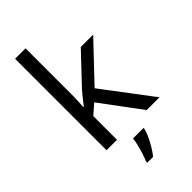

<svg xmlns="http://www.w3.org/2000/svg" viewBox="-297 -833 1128 1128"><g transform="rotate(-45 267.0 -269.5)"><path d="M172 -363Q172 -347 170.5 -321Q169 -295 168 -276H172Q178 -284 190 -299Q202 -314 214.5 -329.5Q227 -345 236 -355L407 -536H510L293 -307L525 0H419L233 -250L172 -197V0H85V-760H172ZM331 70Q327 88 314.5 115.5Q302 143 285.5 171Q269 199 251 221H203V209Q211 192 219.5 165.5Q228 139 235 110.5Q242 82 244 61H331Z"/></g></svg>

Font: Noto Sans Oriya
Style: Regular
Weight: 400
Designer: Amélie Bonet and Sol Matas
Foundry: Google LLC
Version: Version 2.006